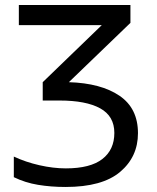

<svg xmlns="http://www.w3.org/2000/svg" viewBox="-20 -734 624 764"><path d="M499 -714V-643L254 -407Q382 -403 455.5 -353Q529 -303 529 -204Q529 -110 458 -50Q387 10 241 10Q183 10 131.5 1.5Q80 -7 35 -29V-111Q82 -89 137 -76.5Q192 -64 242 -64Q339 -64 387 -101Q435 -138 435 -205Q435 -272 378.5 -303Q322 -334 217 -334H150V-407L385 -634H55V-714Z"/></svg>

Font: Noto IKEA Simplified Chinese
Style: Regular
Weight: 400
Designer: Monotype Design Team
Foundry: Monotype Imaging Inc.
Version: Version 1.100